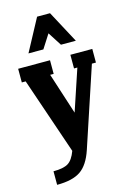

<svg xmlns="http://www.w3.org/2000/svg" viewBox="-131 -795 683 1009"><g transform="rotate(-15 210.0 -290.5)"><path d="M259.8 -556.2 211.9 -630.9 164.1 -556.2H83L176.8 -731H247.1L340.8 -556.2ZM293.9 -418V-492.2H413.1V-418H391.1L248 13.2Q222.7 89.4 178.5 119.6Q134.3 149.9 49.8 149.9V76.2Q104.5 76.2 130.1 60.3Q155.8 44.4 172.9 -2L30.8 -418H9.8V-492.2H183.1V-418H164.1L236.8 -192.9L312 -418Z"/></g></svg>

Font: Margherita Black
Style: Regular
Weight: 900
Designer: James Puckett
Foundry: Dunwich Type Founders
Version: Version 1.008;hotconv 1.0.109;makeotfexe 2.5.65596